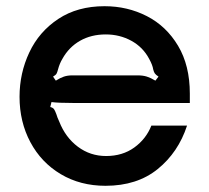

<svg xmlns="http://www.w3.org/2000/svg" viewBox="-20 -588 675 619"><path d="M43 -276Q43 -352 74.5 -419Q106 -486 168 -527Q230 -568 317 -568Q391 -568 453.5 -536Q516 -504 554 -440.5Q592 -377 592 -286V-256H216Q167 -256 146 -259L142 -243Q151 -241 154.5 -235.5Q158 -230 162 -219Q164 -211 171 -196Q191 -145 231 -115Q271 -85 322 -85Q375 -85 413 -112.5Q451 -140 468 -183H583Q555 -97 488.5 -43Q422 11 320 11Q239 11 176 -26.5Q113 -64 78 -129.5Q43 -195 43 -276ZM160 -328Q174 -337 186 -341Q198 -345 213 -345H424Q441 -345 453.5 -341Q466 -337 481 -328L491 -341Q482 -347 479 -351.5Q476 -356 474 -364Q472 -378 461 -398Q441 -436 403.5 -456.5Q366 -477 321 -477Q274 -477 238 -456.5Q202 -436 181 -398Q172 -383 167 -364Q165 -356 162.5 -351Q160 -346 151 -341Z"/></svg>

Font: Open Sauce Sans Medium
Style: Regular
Weight: 500
Designer: Alfredo Marco Pradil
Foundry: Creative Sauce Fz LLC
Version: Version 1.477